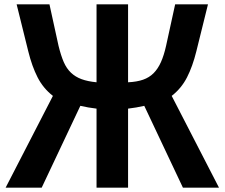

<svg xmlns="http://www.w3.org/2000/svg" viewBox="-20 -817 1040 889"><path d="M225 -373Q180 -408 154 -459Q128 -510 111 -579L57 -797H209L251 -605Q262 -560 275 -530Q288 -500 308.5 -480.5Q329 -461 357.5 -450.5Q386 -440 427 -436V-797H573V-436Q614 -438 642.5 -448Q671 -458 691 -478Q711 -498 725 -529Q739 -560 749 -605L791 -797H943L889 -579Q872 -510 846 -459Q820 -408 775 -373L994 52H827L648 -327Q631 -323 611 -319.5Q591 -316 573 -314V52H427V-314Q409 -316 389 -319.5Q369 -323 352 -327L173 52H6Z"/></svg>

Font: LINE Seed JP_TTF Bold
Style: Regular
Weight: 700
Designer: LINE & Fontrix & Fontworks
Version: Version 1.009